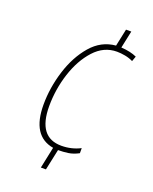

<svg xmlns="http://www.w3.org/2000/svg" viewBox="-138 -801 706 888"><g transform="rotate(20 215.0 -357.0)"><path d="M199 10 221 -93Q246 -93 270.5 -96.5Q295 -100 321 -114V-139Q278 -117 228 -117Q113 -117 113 -270Q113 -353 138.5 -432Q164 -511 211 -562.5Q258 -614 322 -614Q341 -614 362.5 -610Q384 -606 402 -597L411 -622Q381 -636 334 -639L352 -724H326L308 -639Q237 -633 187.5 -575.5Q138 -518 112 -434.5Q86 -351 86 -268Q86 -114 196 -95L174 10Z"/></g></svg>

Font: Noto Sans Display SemiCondensed Thin
Style: Italic
Weight: 250
Width: 4
Designer: Monotype Design team
Foundry: Monotype Imaging Inc.
Version: 1.000